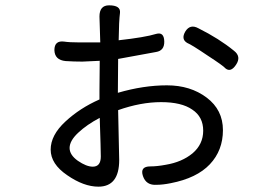

<svg xmlns="http://www.w3.org/2000/svg" viewBox="-20 -645 1040 720"><path d="M356 -486 353 -583Q353 -625 389 -625Q433 -625 430 -597Q426 -568 425 -494Q524 -505 566 -518Q595 -526 596 -490Q597 -455 565 -450L423 -424L422 -297Q518 -325 606 -325Q694 -325 755 -279Q816 -233 816 -157Q816 -81 767 -29Q718 23 620 42Q590 48 568 48Q528 51 516 15Q504 -21 544 -21Q569 -21 601 -27Q662 -37 702 -70Q742 -104 742 -155Q742 -207 701 -234Q661 -262 584 -262Q508 -262 423 -232Q423 -232 427 -45Q427 55 349 55Q294 55 232 12Q170 -30 170 -84Q170 -138 225 -189Q280 -240 353 -272Q353 -299 353 -305Q353 -305 354 -417L289 -414Q257 -414 226 -416Q185 -420 184 -457Q184 -494 221 -489Q240 -486 275 -486ZM675 -527Q693 -556 724 -539Q802 -500 857 -455Q886 -433 865 -402Q845 -372 825 -389Q818 -398 758 -437Q699 -477 682 -484Q658 -498 675 -527ZM273 -147Q241 -117 241 -90Q241 -64 272 -42Q304 -20 328 -20Q358 -20 358 -58Q358 -83 354 -203Q306 -178 273 -147Z"/></svg>

Font: Swei Gothic CJK TC Regular
Style: Regular
Weight: 400
Version: Version 2.129